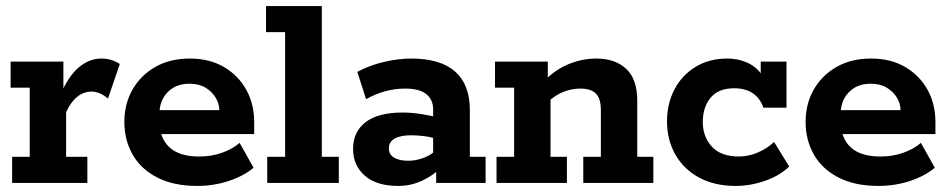

<svg xmlns="http://www.w3.org/2000/svg" viewBox="-20 -603 3134 633"><path d="M20 0V-86H78V-314H15V-400H189V-280L180 -292Q206 -353 240.5 -381.5Q275 -410 314 -410Q348 -410 375 -392L336 -278Q322 -290 308.5 -295.5Q295 -301 282 -301Q255 -301 233.5 -283Q212 -265 198 -233V-86H268V0Z M630 10Q553 10 499 -17.5Q445 -45 417.5 -93Q390 -141 390 -201Q390 -260 416.5 -307Q443 -354 491.5 -382Q540 -410 606 -410Q671 -410 718.5 -382Q766 -354 792 -307Q818 -260 818 -201V-161H455V-240H703Q703 -261 691 -281Q679 -301 657.5 -314Q636 -327 604 -327Q573 -327 551 -313.5Q529 -300 517.5 -278.5Q506 -257 506 -232V-201Q506 -148 538.5 -117.5Q571 -87 637 -87Q676 -87 711 -99Q746 -111 770 -132L816 -50Q784 -23 734.5 -6.5Q685 10 630 10Z M861 0V-86H920V-497H857V-583H1041V-86H1097V0Z M1293 10Q1221 10 1182.5 -24Q1144 -58 1144 -112Q1144 -168 1185 -200Q1226 -232 1308 -232Q1336 -232 1368.5 -227Q1401 -222 1425 -215L1408 -203V-242Q1408 -275 1385 -293Q1362 -311 1316 -311Q1282 -311 1249.5 -302Q1217 -293 1187 -276L1158 -366Q1199 -388 1246.5 -399Q1294 -410 1336 -410Q1432 -410 1480.5 -367Q1529 -324 1529 -241V-86H1581V0H1418V-66L1436 -52Q1408 -24 1371 -7Q1334 10 1293 10ZM1326 -73Q1353 -73 1379 -83.5Q1405 -94 1419 -110L1408 -78V-171L1425 -143Q1403 -151 1380 -154Q1357 -157 1335 -157Q1300 -157 1281 -146Q1262 -135 1262 -114Q1262 -94 1279 -83.5Q1296 -73 1326 -73Z M1617 0V-86H1675V-314H1612V-400H1786V-337L1773 -335Q1811 -374 1855.5 -392Q1900 -410 1946 -410Q2008 -410 2044.5 -376Q2081 -342 2081 -271V-86H2134V0H1903V-86H1961V-240Q1961 -278 1944.5 -294.5Q1928 -311 1893 -311Q1866 -311 1838.5 -300.5Q1811 -290 1784 -265L1795 -298V-86H1849V0Z M2405 10Q2336 10 2285 -17.5Q2234 -45 2206.5 -93.5Q2179 -142 2179 -203Q2179 -261 2203.5 -308Q2228 -355 2273 -382.5Q2318 -410 2378 -410Q2408 -410 2435 -400Q2462 -390 2480 -371Q2498 -352 2500 -327L2488 -326V-400H2573V-248H2497Q2474 -312 2400 -312Q2349 -312 2323 -281Q2297 -250 2297 -201Q2297 -152 2327 -119.5Q2357 -87 2416 -87Q2448 -87 2479 -100.5Q2510 -114 2532 -135L2582 -54Q2551 -24 2502.5 -7Q2454 10 2405 10Z M2876 10Q2799 10 2745 -17.5Q2691 -45 2663.5 -93Q2636 -141 2636 -201Q2636 -260 2662.5 -307Q2689 -354 2737.5 -382Q2786 -410 2852 -410Q2917 -410 2964.5 -382Q3012 -354 3038 -307Q3064 -260 3064 -201V-161H2701V-240H2949Q2949 -261 2937 -281Q2925 -301 2903.5 -314Q2882 -327 2850 -327Q2819 -327 2797 -313.5Q2775 -300 2763.5 -278.5Q2752 -257 2752 -232V-201Q2752 -148 2784.5 -117.5Q2817 -87 2883 -87Q2922 -87 2957 -99Q2992 -111 3016 -132L3062 -50Q3030 -23 2980.5 -6.5Q2931 10 2876 10Z"/></svg>

Font: Rokkitt
Style: Bold
Weight: 700
Designer: Vernon Adams
Foundry: Vernon Adams
Version: Version 3.103